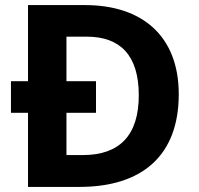

<svg xmlns="http://www.w3.org/2000/svg" viewBox="-20 -734 780 754"><path d="M314 -714H90V-415H23V-291H90V0H292C538 0 682 -123 682 -364C682 -593 538 -714 314 -714ZM321 -590C451 -590 525 -518 525 -360C525 -204 451 -125 305 -125H241V-291H357V-415H241V-590Z"/></svg>

Font: Noto Sans Bassa Vah
Style: Bold
Weight: 700
Designer: Monotype Design Team
Foundry: Monotype Imaging Inc.
Version: Version 2.002